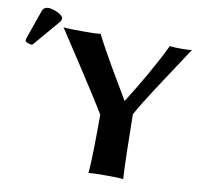

<svg xmlns="http://www.w3.org/2000/svg" viewBox="-116 -810 935 898"><g transform="rotate(10 351.0 -361.0)"><path d="M518 -304C560 -381 627 -478 738 -648C725 -645 703 -645 691 -645C678 -645 645 -645 633 -648C586 -550 524 -445 469 -358C410 -459 355 -548 304 -648C287 -645 243 -645 226 -645C209 -645 145 -645 128 -648C168 -588 330 -340 368 -275C368 -178 367 -53 361 3C377 0 428 0 443 0C458 0 510 0 526 3C522 -48 519 -205 518 -304ZM43 -725C32 -725 19 -719 15 -708L-35 -565C-36 -562 -36 -557 -36 -556C-36 -549 -14 -542 -6 -542C-2 -542 2 -546 5 -550L109 -672C113 -677 114 -682 114 -687C114 -707 63 -725 43 -725Z"/></g></svg>

Font: Libertinus Sans
Style: Bold
Weight: 700
Designer: Philipp H. Poll, Khaled Hosny
Foundry: Caleb Maclennan
Version: Version 7.050;RELEASE